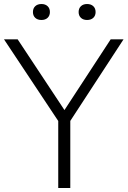

<svg xmlns="http://www.w3.org/2000/svg" viewBox="-33 -936 635 956"><path d="M257 0V-358.5L271 -312.5L-13 -740H55L299.5 -370.5H276.5L518 -740H582L303 -312.5L317 -358V0ZM400.5 -836.5Q381.5 -836.5 370 -847.2Q358.5 -858 358.5 -876Q358.5 -894.5 370 -905.2Q381.5 -916 400.5 -916Q420 -916 431.5 -905.2Q443 -894.5 443 -876Q443 -858 431.5 -847.2Q420 -836.5 400.5 -836.5ZM173.5 -836.5Q154 -836.5 142.5 -847.2Q131 -858 131 -876Q131 -894.5 142.5 -905.2Q154 -916 173.5 -916Q192.5 -916 204 -905.2Q215.5 -894.5 215.5 -876Q215.5 -858 204 -847.2Q192.5 -836.5 173.5 -836.5Z"/></svg>

Font: Encode Sans SC Condensed Thin Light
Style: Regular
Weight: 300
Version: Version 3.002